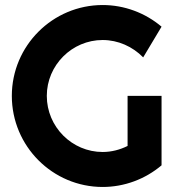

<svg xmlns="http://www.w3.org/2000/svg" viewBox="-20 -728 705 763"><path d="M622 -347H487V-148C457 -133 423 -124 388 -124C266 -124 166 -224 166 -347C166 -469 266 -569 388 -569C449 -569 507 -543 549 -500L622 -622C557 -677 474 -708 388 -708C189 -708 27 -546 27 -347C27 -147 189 15 388 15C474 15 557 -16 622 -71Z"/></svg>

Font: Righteous
Style: Regular
Weight: 400
Designer: Astigmatic (AOETI)
Foundry: Astigmatic (AOETI)
Version: Version 1.000